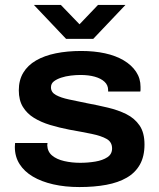

<svg xmlns="http://www.w3.org/2000/svg" viewBox="-20 -744 644 776"><path d="M301 12Q243 12 195 1Q147 -10 112.5 -30.5Q78 -51 59 -81Q40 -111 40 -150Q40 -155 40.5 -159Q41 -163 41 -166H172Q172 -164 171.5 -161.5Q171 -159 171 -157Q172 -131 190.5 -115.5Q209 -100 239.5 -93Q270 -86 304 -86Q336 -86 365.5 -91Q395 -96 414 -108.5Q433 -121 433 -144Q433 -170 411 -182.5Q389 -195 350 -203Q311 -211 260 -220Q219 -228 182.5 -239Q146 -250 117.5 -267.5Q89 -285 72.5 -312Q56 -339 56 -379Q56 -420 74 -450Q92 -480 125.5 -499.5Q159 -519 205.5 -528.5Q252 -538 308 -538Q361 -538 404.5 -528.5Q448 -519 480 -500Q512 -481 530 -454Q548 -427 548 -393Q548 -387 548 -382Q548 -377 547 -374H417V-380Q417 -400 402.5 -413.5Q388 -427 363 -434Q338 -441 305 -441Q287 -441 266 -438.5Q245 -436 227 -430Q209 -424 197.5 -415Q186 -406 186 -391Q186 -371 206 -360Q226 -349 259 -342Q292 -335 331 -327Q374 -319 416 -309Q458 -299 491 -282.5Q524 -266 544 -237Q564 -208 564 -160Q564 -112 545.5 -79Q527 -46 492.5 -26Q458 -6 409.5 3Q361 12 301 12ZM117 -724H226L332 -614H271L376 -724H487L357 -587H247Z"/></svg>

Font: Archivo SemiExpanded SemiBold
Style: Regular
Weight: 600
Width: 6
Designer: Hector Gatti
Foundry: Omnibus-Type
Version: Version 2.001